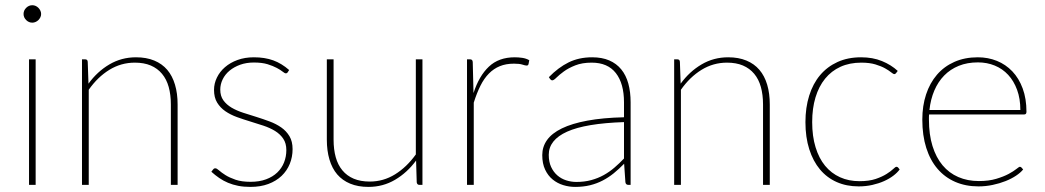

<svg xmlns="http://www.w3.org/2000/svg" viewBox="-20 -726 4102 754"><path d="M120 -493V0H94V-493ZM141.5 -671Q141.5 -664 138.5 -658Q135.5 -652 130.8 -647.2Q126 -642.5 119.8 -639.8Q113.5 -637 107 -637Q93 -637 82.8 -647.2Q72.5 -657.5 72.5 -671Q72.5 -685 82.8 -695.2Q93 -705.5 107 -705.5Q113.5 -705.5 119.8 -702.8Q126 -700 130.8 -695.2Q135.5 -690.5 138.5 -684.2Q141.5 -678 141.5 -671Z M302 0V-493H314.5Q324 -493 324.5 -483L327.5 -397.5Q362 -445 409.5 -473Q457 -501 514 -501Q555 -501 585.8 -488.2Q616.5 -475.5 636.8 -451.8Q657 -428 667.2 -393.5Q677.5 -359 677.5 -315.5V0H651V-315.5Q651 -354 642.5 -384.5Q634 -415 616.2 -436.2Q598.5 -457.5 572 -468.8Q545.5 -480 509.5 -480Q455.5 -480 409.5 -451.8Q363.5 -423.5 328.5 -373.5V0Z M1110 -442.5Q1107.5 -438 1102.5 -438Q1098 -438 1089.8 -444.8Q1081.5 -451.5 1067 -459.2Q1052.5 -467 1030.8 -473.8Q1009 -480.5 977 -480.5Q947.5 -480.5 923.2 -471.8Q899 -463 881.5 -448.5Q864 -434 854.5 -414.5Q845 -395 845 -374Q845 -349 857.2 -332Q869.5 -315 889.5 -303.2Q909.5 -291.5 935 -283.2Q960.5 -275 987 -266.8Q1013.5 -258.5 1039 -249Q1064.5 -239.5 1084.5 -225.5Q1104.5 -211.5 1116.8 -191Q1129 -170.5 1129 -140.5Q1129 -109.5 1118 -82.5Q1107 -55.5 1085.8 -35.2Q1064.5 -15 1033.8 -3.5Q1003 8 963.5 8Q937 8 915.5 3.8Q894 -0.5 875.5 -8.2Q857 -16 841 -27Q825 -38 810 -51.5L816.5 -60Q818.5 -62.5 820.2 -63.8Q822 -65 826 -65Q831 -65 840.2 -56.8Q849.5 -48.5 865.2 -38.5Q881 -28.5 905 -20.2Q929 -12 964 -12Q998.5 -12 1024.8 -21.8Q1051 -31.5 1068.8 -48.5Q1086.5 -65.5 1095.5 -88.2Q1104.5 -111 1104.5 -136.5Q1104.5 -163.5 1092.2 -181.5Q1080 -199.5 1060 -211.8Q1040 -224 1014.5 -232.5Q989 -241 962.5 -249Q936 -257 910.5 -266.2Q885 -275.5 865 -289.2Q845 -303 832.8 -323Q820.5 -343 820.5 -373Q820.5 -398 831.8 -421.2Q843 -444.5 863.5 -462.2Q884 -480 912.8 -490.5Q941.5 -501 977 -501Q1020 -501 1053 -489Q1086 -477 1115.5 -451Z M1290 -493V-177.5Q1290 -139 1298.5 -108.5Q1307 -78 1324.8 -56.8Q1342.5 -35.5 1369.2 -24.2Q1396 -13 1432 -13Q1485.5 -13 1531.2 -41.2Q1577 -69.5 1613 -119.5V-493H1639V0H1627Q1618 0 1616.5 -10L1614 -95.5Q1579 -48 1531.5 -20Q1484 8 1427 8Q1386 8 1355.2 -4.8Q1324.5 -17.5 1304.2 -41.2Q1284 -65 1273.8 -99.5Q1263.5 -134 1263.5 -177.5V-493Z M1814 0V-493H1826Q1836 -493 1836.5 -482L1839.5 -360.5Q1861 -427.5 1899.8 -464.2Q1938.5 -501 2001.5 -501Q2016 -501 2031.2 -498.8Q2046.5 -496.5 2058.5 -489.5L2055.5 -474Q2053.5 -468.5 2048.5 -468.5Q2043 -468.5 2031.8 -472.2Q2020.5 -476 1998.5 -476Q1967 -476 1943 -466.2Q1919 -456.5 1900 -437.2Q1881 -418 1866.8 -389.5Q1852.5 -361 1840.5 -323V0Z M2447.5 0Q2437.5 0 2436 -10.5L2431 -83Q2410.5 -62 2389.8 -45.2Q2369 -28.5 2346.2 -16.8Q2323.5 -5 2297 1.5Q2270.5 8 2238.5 8Q2215 8 2192 1Q2169 -6 2150.5 -21Q2132 -36 2120.8 -59.8Q2109.5 -83.5 2109.5 -117Q2109.5 -149.5 2128.2 -176Q2147 -202.5 2186.5 -221.8Q2226 -241 2286.5 -252.2Q2347 -263.5 2430.5 -265.5V-324Q2430.5 -398 2398.5 -439Q2366.5 -480 2303.5 -480Q2266 -480 2239 -469.2Q2212 -458.5 2194 -445.2Q2176 -432 2165.2 -421.2Q2154.5 -410.5 2149 -410.5Q2144 -410.5 2140 -416L2135.5 -423Q2172.5 -461 2213 -481Q2253.5 -501 2305.5 -501Q2344 -501 2372.5 -488.8Q2401 -476.5 2419.8 -453.5Q2438.5 -430.5 2447.5 -397.8Q2456.5 -365 2456.5 -324V0ZM2243.5 -11.5Q2275.5 -11.5 2302 -18.8Q2328.5 -26 2351 -38.5Q2373.5 -51 2393 -67.8Q2412.5 -84.5 2430.5 -103.5V-246.5Q2279.5 -241.5 2207.2 -209Q2135 -176.5 2135 -118Q2135 -90.5 2144.2 -70.5Q2153.5 -50.5 2168.8 -37.2Q2184 -24 2203.5 -17.8Q2223 -11.5 2243.5 -11.5Z M2627.5 0V-493H2640Q2649.5 -493 2650 -483L2653 -397.5Q2687.5 -445 2735 -473Q2782.5 -501 2839.5 -501Q2880.5 -501 2911.2 -488.2Q2942 -475.5 2962.2 -451.8Q2982.5 -428 2992.8 -393.5Q3003 -359 3003 -315.5V0H2976.5V-315.5Q2976.5 -354 2968 -384.5Q2959.5 -415 2941.8 -436.2Q2924 -457.5 2897.5 -468.8Q2871 -480 2835 -480Q2781 -480 2735 -451.8Q2689 -423.5 2654 -373.5V0Z M3499 -439Q3497.5 -437.5 3496 -436.2Q3494.5 -435 3492 -435Q3488 -435 3479.5 -442Q3471 -449 3456 -457.5Q3441 -466 3418 -473Q3395 -480 3362.5 -480Q3316.5 -480 3280.8 -463.8Q3245 -447.5 3220.2 -417Q3195.5 -386.5 3182.5 -343.5Q3169.5 -300.5 3169.5 -246.5Q3169.5 -191 3182.8 -147.8Q3196 -104.5 3220.2 -75Q3244.5 -45.5 3278.8 -30Q3313 -14.5 3355 -14.5Q3393 -14.5 3418.8 -23.2Q3444.5 -32 3461.5 -42.8Q3478.5 -53.5 3487.5 -62.2Q3496.5 -71 3500.5 -71Q3504.5 -71 3507 -68L3513 -60.5Q3504 -48 3488.2 -36Q3472.5 -24 3451.8 -14.8Q3431 -5.5 3405.8 0.2Q3380.5 6 3352 6Q3304.5 6 3266 -11Q3227.5 -28 3200.2 -60.5Q3173 -93 3158 -140Q3143 -187 3143 -246.5Q3143 -303.5 3157.8 -350.5Q3172.5 -397.5 3200.5 -430.8Q3228.5 -464 3269 -482.5Q3309.5 -501 3361.5 -501Q3407.5 -501 3443.5 -486.2Q3479.5 -471.5 3505.5 -447.5Z M3820 -501Q3860 -501 3894.8 -487Q3929.5 -473 3955.5 -445.8Q3981.5 -418.5 3996.2 -378.5Q4011 -338.5 4011 -287Q4011 -276.5 4002 -276.5H3628.5Q3628 -271.5 3628 -266.5Q3628 -261.5 3628 -256.5Q3628 -197.5 3642 -152.5Q3656 -107.5 3681.5 -77Q3707 -46.5 3743.2 -30.8Q3779.5 -15 3824 -15Q3863.5 -15 3892.5 -23.8Q3921.5 -32.5 3941 -43Q3960.5 -53.5 3971.2 -62.2Q3982 -71 3985 -71Q3989 -71 3991.5 -68L3998 -60.5Q3988 -48 3970 -36Q3952 -24 3928.8 -14.8Q3905.5 -5.5 3878.2 0.2Q3851 6 3822.5 6Q3772 6 3731.2 -11.8Q3690.5 -29.5 3661.8 -63Q3633 -96.5 3617.5 -145.2Q3602 -194 3602 -256.5Q3602 -310.5 3616.8 -355.2Q3631.5 -400 3659.5 -432.5Q3687.5 -465 3728 -483Q3768.5 -501 3820 -501ZM3820.5 -481Q3778.5 -481 3745.2 -467.5Q3712 -454 3688 -429.5Q3664 -405 3649.2 -370.5Q3634.5 -336 3630 -294H3987Q3987 -338.5 3974.2 -373.2Q3961.5 -408 3939.2 -432Q3917 -456 3886.5 -468.5Q3856 -481 3820.5 -481Z"/></svg>

Font: Lato Thin
Style: Regular
Weight: 200
Designer: Lukasz Dziedzic
Foundry: tyPoland Lukasz Dziedzic
Version: Version 2.007; 2014-02-27